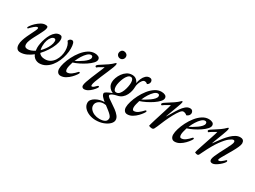

<svg xmlns="http://www.w3.org/2000/svg" viewBox="-52 -1404 3232 2429"><g transform="rotate(30 1564.0 -189.0)"><path d="M384 13Q371 13 351 7Q331 1 312 -15Q293 -31 282 -59Q242 -27 198 -7Q154 13 108 13Q75 13 58.5 -8Q42 -29 42 -65Q42 -95 53 -130.5Q64 -166 80.5 -202Q97 -238 113.5 -270Q130 -302 141 -326Q152 -350 152 -361Q152 -369 149 -371Q146 -373 142 -373Q123 -373 96.5 -350Q70 -327 44 -299Q44 -299 42.5 -298Q41 -297 38 -297Q29 -297 29 -306Q29 -314 45.5 -337Q62 -360 89.5 -386Q117 -412 149 -431Q181 -450 212 -450Q235 -450 242 -444.5Q249 -439 249 -425Q249 -407 236 -377.5Q223 -348 204 -312.5Q185 -277 166 -241Q147 -205 134 -172Q121 -139 121 -115Q121 -68 169 -68Q215 -68 270 -104Q269 -114 267.5 -125Q266 -136 266 -149Q266 -174 272.5 -210Q279 -246 292.5 -285Q306 -324 326 -357.5Q346 -391 373 -412Q400 -433 434 -433Q474 -433 474 -380Q474 -345 456 -298Q438 -251 406 -201.5Q374 -152 333 -108Q344 -90 366 -79Q388 -68 422 -68Q466 -68 498.5 -88.5Q531 -109 552 -142Q573 -175 583.5 -213.5Q594 -252 594 -289Q594 -329 583.5 -362Q573 -395 555 -414Q559 -428 571 -439Q583 -450 601 -450Q623 -450 632 -420.5Q641 -391 641 -347Q641 -304 630.5 -255Q620 -206 599 -158.5Q578 -111 547 -72.5Q516 -34 475 -10.5Q434 13 384 13ZM419 -327Q419 -358 395 -358Q375 -358 356 -337.5Q337 -317 324.5 -281Q312 -245 312 -197Q312 -183 313.5 -169Q315 -155 319 -141Q343 -164 366 -195.5Q389 -227 404 -261.5Q419 -296 419 -327Z M869 -139Q876 -147 882 -147Q892 -147 892 -136Q892 -130 876 -106.5Q860 -83 833 -55Q806 -27 771 -6Q736 15 698 15Q670 15 654.5 -5Q639 -25 639 -56Q639 -91 654 -141Q669 -191 696 -244.5Q723 -298 760 -345Q797 -392 841.5 -421Q886 -450 935 -450Q966 -450 988.5 -438Q1011 -426 1011 -399Q1011 -375 985 -347Q959 -319 918 -291.5Q877 -264 831.5 -241.5Q786 -219 747 -207Q739 -181 732 -153Q725 -125 725 -106Q725 -88 730.5 -75.5Q736 -63 749 -63Q781 -63 812 -86Q843 -109 869 -139ZM903 -408Q879 -408 852.5 -383Q826 -358 801.5 -319Q777 -280 759 -236Q778 -246 806.5 -262.5Q835 -279 863 -299Q891 -319 910 -340.5Q929 -362 929 -381Q929 -408 903 -408Z M1239 -465Q1239 -449 1225 -412Q1211 -375 1190 -326.5Q1169 -278 1148 -229Q1127 -180 1113 -140.5Q1099 -101 1099 -81Q1099 -66 1109 -66Q1123 -66 1137 -78.5Q1151 -91 1162.5 -103Q1174 -115 1181 -115Q1191 -115 1191 -103Q1191 -98 1178 -80Q1165 -62 1143.5 -40.5Q1122 -19 1095 -3Q1068 13 1039 13Q1026 13 1015.5 4Q1005 -5 1005 -22Q1005 -42 1017.5 -79.5Q1030 -117 1048.5 -162Q1067 -207 1085 -249.5Q1103 -292 1115.5 -322.5Q1128 -353 1128 -360Q1109 -346 1082 -332.5Q1055 -319 1038 -302Q1032 -303 1027 -306.5Q1022 -310 1022 -317Q1022 -328 1041 -342Q1060 -356 1090.5 -374.5Q1121 -393 1155.5 -417Q1190 -441 1221 -472Q1227 -478 1231 -478Q1239 -478 1239 -465ZM1244 -551Q1222 -551 1206.5 -566Q1191 -581 1191 -603Q1191 -624 1205 -640.5Q1219 -657 1241 -657Q1263 -657 1280 -643Q1297 -629 1297 -606Q1297 -584 1282 -567.5Q1267 -551 1244 -551Z M1350 24Q1321 1 1301 -22Q1281 -45 1281 -66Q1281 -79 1307 -93.5Q1333 -108 1382 -127Q1369 -131 1350 -144.5Q1331 -158 1316.5 -182.5Q1302 -207 1302 -243Q1302 -271 1314.5 -306.5Q1327 -342 1350 -374.5Q1373 -407 1406 -428.5Q1439 -450 1481 -450Q1516 -450 1539.5 -432Q1563 -414 1575 -385Q1581 -420 1595.5 -453.5Q1610 -487 1633.5 -509Q1657 -531 1689 -531Q1709 -531 1719.5 -519Q1730 -507 1730 -491Q1730 -478 1722.5 -464Q1715 -450 1698 -441Q1692 -449 1681.5 -454Q1671 -459 1657 -459Q1640 -459 1623.5 -438.5Q1607 -418 1596.5 -387Q1586 -356 1586 -322Q1586 -304 1579.5 -274.5Q1573 -245 1557.5 -213.5Q1542 -182 1514 -158Q1486 -134 1443 -126Q1431 -124 1410 -117.5Q1389 -111 1372 -101Q1355 -91 1355 -79Q1355 -66 1378 -48.5Q1401 -31 1435.5 -9Q1470 13 1504 38.5Q1538 64 1561 92.5Q1584 121 1584 151Q1584 182 1554.5 211.5Q1525 241 1475 260Q1425 279 1364 279Q1312 279 1266 260.5Q1220 242 1192 210Q1164 178 1164 138Q1164 113 1180.5 92Q1197 71 1224 56Q1251 41 1281 32.5Q1311 24 1338 24ZM1414 -155Q1440 -155 1459 -176Q1478 -197 1490.5 -229Q1503 -261 1509.5 -294.5Q1516 -328 1516 -353Q1516 -419 1476 -419Q1455 -419 1436 -398.5Q1417 -378 1403 -346.5Q1389 -315 1380.5 -281.5Q1372 -248 1372 -222Q1372 -191 1382.5 -173Q1393 -155 1414 -155ZM1503 173Q1503 154 1485 134Q1467 114 1439 92Q1411 70 1382 48Q1366 45 1350 45Q1304 45 1273.5 70Q1243 95 1243 131Q1243 162 1264.5 187Q1286 212 1321 226.5Q1356 241 1396 241Q1445 241 1474 225Q1503 209 1503 173Z M1844 -139Q1851 -147 1857 -147Q1867 -147 1867 -136Q1867 -130 1851 -106.5Q1835 -83 1808 -55Q1781 -27 1746 -6Q1711 15 1673 15Q1645 15 1629.5 -5Q1614 -25 1614 -56Q1614 -91 1629 -141Q1644 -191 1671 -244.5Q1698 -298 1735 -345Q1772 -392 1816.5 -421Q1861 -450 1910 -450Q1941 -450 1963.5 -438Q1986 -426 1986 -399Q1986 -375 1960 -347Q1934 -319 1893 -291.5Q1852 -264 1806.5 -241.5Q1761 -219 1722 -207Q1714 -181 1707 -153Q1700 -125 1700 -106Q1700 -88 1705.5 -75.5Q1711 -63 1724 -63Q1756 -63 1787 -86Q1818 -109 1844 -139ZM1878 -408Q1854 -408 1827.5 -383Q1801 -358 1776.5 -319Q1752 -280 1734 -236Q1753 -246 1781.5 -262.5Q1810 -279 1838 -299Q1866 -319 1885 -340.5Q1904 -362 1904 -381Q1904 -408 1878 -408Z M2326 -450Q2350 -450 2361.5 -436Q2373 -422 2373 -404Q2373 -387 2361 -371Q2349 -355 2326 -348Q2315 -360 2300.5 -365.5Q2286 -371 2272 -371Q2254 -371 2229.5 -339.5Q2205 -308 2178 -258Q2151 -208 2125.5 -151Q2100 -94 2080 -43Q2070 -18 2060.5 -2.5Q2051 13 2031 13Q2018 13 2006 9.5Q1994 6 1986 2Q1986 -4 1994 -31.5Q2002 -59 2014 -98.5Q2026 -138 2040 -181Q2054 -224 2066 -263.5Q2078 -303 2086 -330Q2094 -357 2094 -363Q2074 -350 2044 -334Q2014 -318 1995 -302Q1990 -303 1985 -305.5Q1980 -308 1980 -315Q1980 -327 1999.5 -341Q2019 -355 2050 -374Q2081 -393 2116.5 -417Q2152 -441 2184 -472Q2190 -478 2194 -478Q2202 -478 2202 -465Q2202 -458 2195 -436.5Q2188 -415 2176.5 -384.5Q2165 -354 2153 -321Q2141 -288 2130 -259Q2119 -230 2113 -211H2116Q2136 -243 2159 -283.5Q2182 -324 2208 -362Q2234 -400 2263.5 -425Q2293 -450 2326 -450Z M2535 -139Q2542 -147 2548 -147Q2558 -147 2558 -136Q2558 -130 2542 -106.5Q2526 -83 2499 -55Q2472 -27 2437 -6Q2402 15 2364 15Q2336 15 2320.5 -5Q2305 -25 2305 -56Q2305 -91 2320 -141Q2335 -191 2362 -244.5Q2389 -298 2426 -345Q2463 -392 2507.5 -421Q2552 -450 2601 -450Q2632 -450 2654.5 -438Q2677 -426 2677 -399Q2677 -375 2651 -347Q2625 -319 2584 -291.5Q2543 -264 2497.5 -241.5Q2452 -219 2413 -207Q2405 -181 2398 -153Q2391 -125 2391 -106Q2391 -88 2396.5 -75.5Q2402 -63 2415 -63Q2447 -63 2478 -86Q2509 -109 2535 -139ZM2569 -408Q2545 -408 2518.5 -383Q2492 -358 2467.5 -319Q2443 -280 2425 -236Q2444 -246 2472.5 -262.5Q2501 -279 2529 -299Q2557 -319 2576 -340.5Q2595 -362 2595 -381Q2595 -408 2569 -408Z M2877 -465Q2877 -455 2868.5 -428Q2860 -401 2847 -367Q2834 -333 2821 -299.5Q2808 -266 2798.5 -240.5Q2789 -215 2787 -207H2790Q2805 -228 2826.5 -258.5Q2848 -289 2874.5 -322Q2901 -355 2931.5 -384.5Q2962 -414 2994 -432Q3026 -450 3059 -450Q3085 -450 3097.5 -440.5Q3110 -431 3114 -418Q3118 -405 3118 -394Q3118 -373 3102 -336.5Q3086 -300 3062 -257.5Q3038 -215 3014 -174.5Q2990 -134 2974 -105Q2958 -76 2958 -67Q2958 -61 2961.5 -58.5Q2965 -56 2969 -56Q2983 -56 2998.5 -66Q3014 -76 3028 -89.5Q3042 -103 3051 -111Q3055 -113 3056 -113Q3061 -113 3063.5 -109Q3066 -105 3066 -101Q3066 -92 3050.5 -73Q3035 -54 3011 -34Q2987 -14 2961.5 0.5Q2936 15 2916 15Q2877 15 2877 -22Q2877 -41 2891.5 -76Q2906 -111 2927.5 -153Q2949 -195 2970.5 -235.5Q2992 -276 3006.5 -308Q3021 -340 3021 -354Q3021 -378 3001 -378Q2983 -378 2945 -349Q2907 -320 2854 -247Q2801 -174 2738 -43Q2728 -23 2719.5 -5Q2711 13 2697 13Q2684 13 2675 9.5Q2666 6 2658 2Q2658 -4 2666.5 -31.5Q2675 -59 2688 -98.5Q2701 -138 2715.5 -181Q2730 -224 2743 -263.5Q2756 -303 2764.5 -330Q2773 -357 2773 -363Q2753 -350 2723.5 -334Q2694 -318 2676 -302Q2671 -303 2665.5 -306.5Q2660 -310 2660 -317Q2660 -328 2679 -341.5Q2698 -355 2728.5 -373.5Q2759 -392 2793.5 -416.5Q2828 -441 2859 -472Q2865 -478 2869 -478Q2877 -478 2877 -465Z"/></g></svg>

Font: Sedan
Style: Italic
Weight: 400
Italic angle: -13.8°
Designer: Sebastian Salazar
Foundry: Sebastian Salazar
Version: Version 1.100; ttfautohint (v1.8.4.7-5d5b)